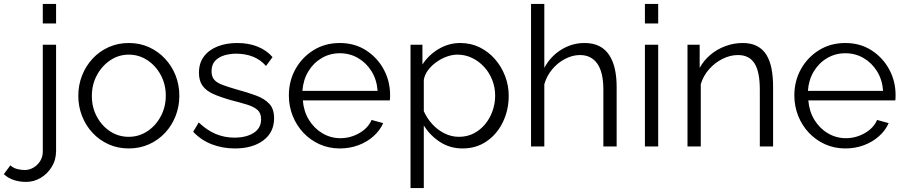

<svg xmlns="http://www.w3.org/2000/svg" viewBox="-137 -750 4635 983"><path d="M-3.4 181.3Q-35.9 181.3 -65.3 172Q-94.6 162.8 -117.5 141.6L-83.8 96.5Q-68.7 110.4 -49.1 115.4Q-29.6 120.4 -10.7 120.4Q13.1 120.4 34.1 108.2Q55.2 96 68.6 74.6Q82.1 53.2 82.1 26.8V-521.1H150.1V22.6Q150.1 68.6 127.8 104.6Q105.6 140.6 70.8 161Q36.1 181.3 -3.4 181.3ZM82.1 -629.7V-730H150.1V-629.7Z M522.2 10Q465.6 10 418.5 -11.4Q371.4 -32.7 336.6 -70.2Q301.9 -107.7 282.9 -156.4Q263.9 -205.2 263.9 -259.4Q263.9 -314.7 283.1 -363.4Q302.2 -412.1 336.9 -449.6Q371.6 -487.1 419.1 -508.5Q466.6 -529.8 522.6 -529.8Q578.6 -529.8 625.7 -508.5Q672.8 -487.1 707.9 -449.6Q742.9 -412.1 762.1 -363.4Q781.2 -314.7 781.2 -259.4Q781.2 -205.2 762.2 -156.4Q743.2 -107.7 708.4 -70.2Q673.5 -32.7 626.2 -11.4Q578.9 10 522.2 10ZM333.3 -258.2Q333.3 -200.3 358.9 -152.8Q384.5 -105.2 427.1 -77.4Q469.8 -49.5 521.9 -49.5Q574.1 -49.5 617.2 -77.9Q660.4 -106.2 686.1 -154.4Q711.8 -202.6 711.8 -260.4Q711.8 -318.2 686.1 -365.9Q660.4 -413.6 617.3 -442Q574.2 -470.3 522.2 -470.3Q470.4 -470.3 427.5 -441.4Q384.5 -412.5 358.9 -364.7Q333.3 -316.9 333.3 -258.2Z M1065.6 10Q1002.4 10 947.4 -11.2Q892.5 -32.4 852.1 -75.4L880.5 -123Q924 -81.9 968.7 -63.6Q1013.4 -45.3 1062.8 -45.3Q1123.5 -45.3 1161.7 -69.6Q1199.8 -93.9 1199.8 -139.5Q1199.8 -171.2 1181.2 -187.4Q1162.7 -203.6 1128.2 -214.3Q1093.7 -224.9 1045.6 -237.2Q991.9 -252.4 955.3 -268.7Q918.8 -285.1 900.2 -310.6Q881.6 -336.2 881.6 -377.2Q881.6 -427.8 907.5 -461.5Q933.4 -495.3 977.7 -512.6Q1022 -529.8 1077.4 -529.8Q1136.8 -529.8 1183.1 -510.8Q1229.4 -491.8 1258.3 -457.6L1224.8 -412.2Q1197.4 -444 1158.6 -459.6Q1119.8 -475.2 1072.6 -475.2Q1040.9 -475.2 1012 -466.8Q983 -458.4 964.6 -438.8Q946.1 -419.2 946.1 -385.1Q946.1 -357.5 960 -341.6Q974 -325.8 1001.8 -315.5Q1029.6 -305.2 1070.6 -293.2Q1130.5 -277.1 1174.4 -260.7Q1218.3 -244.3 1242.3 -218Q1266.3 -191.8 1266.3 -144.6Q1266.3 -72.4 1211.2 -31.2Q1156.1 10 1065.6 10Z M1603.2 10Q1546.6 10 1499 -11.5Q1451.4 -33 1416.1 -70.5Q1380.9 -108 1361.4 -157.1Q1341.9 -206.3 1341.9 -261.6Q1341.9 -335.3 1375.6 -396Q1409.4 -456.7 1468.4 -493.3Q1527.4 -529.8 1602.5 -529.8Q1678.5 -529.8 1736.4 -492.8Q1794.3 -455.7 1827.3 -395.2Q1860.2 -334.7 1860.2 -263.2Q1860.2 -255.3 1859.9 -247.9Q1859.5 -240.4 1858.8 -236H1413.5Q1417.8 -180.3 1444.5 -136.5Q1471.2 -92.8 1513.7 -67.6Q1556.2 -42.5 1605.6 -42.5Q1657.2 -42.5 1702.5 -68.4Q1747.8 -94.3 1765.5 -135.9L1824.8 -119.6Q1808.6 -82.5 1775.7 -53Q1742.8 -23.4 1698.3 -6.7Q1653.9 10 1603.2 10ZM1411.3 -284.9H1796.2Q1792.2 -341.5 1765.4 -384.8Q1738.7 -428.1 1696.4 -452.7Q1654.2 -477.4 1602.8 -477.4Q1552.3 -477.4 1510.1 -452.7Q1467.9 -428.1 1441.6 -384.6Q1415.3 -341.2 1411.3 -284.9Z M2231.4 10Q2165.9 10 2114.6 -23.9Q2063.3 -57.8 2032.8 -107.7V213H1964.8V-521.1H2025.8V-419.6Q2057.3 -468.8 2109 -499.3Q2160.6 -529.8 2219.6 -529.8Q2273.9 -529.8 2319 -507.5Q2364.2 -485.2 2397.3 -447.1Q2430.5 -408.9 2449 -360.6Q2467.5 -312.2 2467.5 -260.1Q2467.5 -187 2437.8 -125.3Q2408.2 -63.6 2354.9 -26.8Q2301.6 10 2231.4 10ZM2212.4 -49.5Q2254.9 -49.5 2289 -67.3Q2323.2 -85.2 2347.6 -115.2Q2372 -145.2 2385 -182.8Q2398.1 -220.5 2398.1 -260.1Q2398.1 -302.1 2383.4 -339.9Q2368.7 -377.7 2342 -407Q2315.3 -436.4 2280.1 -453.3Q2245 -470.3 2204.1 -470.3Q2178.3 -470.3 2150.1 -460.1Q2122 -450 2096.6 -431.7Q2071.3 -413.4 2054.1 -390.2Q2036.9 -367 2032.8 -340.9V-180.8Q2049 -144.4 2076 -114.6Q2103.1 -84.9 2138.6 -67.2Q2174.1 -49.5 2212.4 -49.5Z M3020.1 0H2952.1V-291.1Q2952.1 -379.4 2921.3 -423.8Q2890.4 -468.2 2832.1 -468.2Q2794 -468.2 2756.3 -448.6Q2718.5 -429 2690.5 -395.5Q2662.4 -362.1 2649.8 -318.8V0H2581.8V-730H2649.8V-402.6Q2681.1 -461.3 2736.4 -495.6Q2791.6 -529.8 2855.1 -529.8Q2900.3 -529.8 2931.5 -513.8Q2962.8 -497.7 2982.3 -467.6Q3001.9 -437.4 3011 -396.6Q3020.1 -355.8 3020.1 -305.2Z M3164.8 0V-521.1H3232.8V0ZM3164.8 -629.7V-730H3232.8V-629.7Z M3821.1 0H3753.1V-291.1Q3753.1 -382.9 3725.9 -425.6Q3698.6 -468.2 3641.3 -468.2Q3601.2 -468.2 3562.1 -448.6Q3523.1 -429 3493.4 -395.5Q3463.7 -362.1 3450.8 -318.8V0H3382.8V-521.1H3445.2V-402.6Q3466.5 -441.1 3500.3 -469.6Q3534.2 -498.1 3577 -513.9Q3619.7 -529.8 3665.7 -529.8Q3709.2 -529.8 3739.3 -513.9Q3769.3 -498 3787.3 -468.6Q3805.2 -439.3 3813.2 -397.8Q3821.1 -356.4 3821.1 -305.2Z M4191.2 10Q4134.6 10 4087 -11.5Q4039.4 -33 4004.1 -70.5Q3968.9 -108 3949.4 -157.1Q3929.9 -206.3 3929.9 -261.6Q3929.9 -335.3 3963.6 -396Q3997.4 -456.7 4056.4 -493.3Q4115.4 -529.8 4190.5 -529.8Q4266.5 -529.8 4324.4 -492.8Q4382.3 -455.7 4415.3 -395.2Q4448.2 -334.7 4448.2 -263.2Q4448.2 -255.3 4447.9 -247.9Q4447.5 -240.4 4446.8 -236H4001.5Q4005.8 -180.3 4032.5 -136.5Q4059.2 -92.8 4101.7 -67.6Q4144.2 -42.5 4193.6 -42.5Q4245.2 -42.5 4290.5 -68.4Q4335.8 -94.3 4353.5 -135.9L4412.8 -119.6Q4396.6 -82.5 4363.7 -53Q4330.8 -23.4 4286.3 -6.7Q4241.9 10 4191.2 10ZM3999.3 -284.9H4384.2Q4380.2 -341.5 4353.4 -384.8Q4326.7 -428.1 4284.4 -452.7Q4242.2 -477.4 4190.8 -477.4Q4140.3 -477.4 4098.1 -452.7Q4055.9 -428.1 4029.6 -384.6Q4003.3 -341.2 3999.3 -284.9Z"/></svg>

Font: Raleway Thin
Style: Regular
Weight: 100
Designer: Matt McInerney, Pablo Impallari, Rodrigo Fuenzalida
Foundry: Matt McInerney, Pablo Impallari, Rodrigo Fuenzalida
Version: Version 4.026